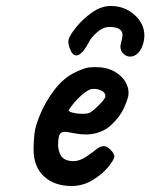

<svg xmlns="http://www.w3.org/2000/svg" viewBox="-20 -621 502 641"><path d="M92 -123Q92 -146 95 -174Q97 -198 114.5 -240Q132 -282 162.5 -322Q193 -362 234 -381Q253 -390 266 -393.5Q279 -397 296 -397Q337 -397 362.5 -382Q388 -367 398.5 -348Q409 -329 409 -315V-310V-307Q409 -295 395 -263Q381 -231 350.5 -203Q320 -175 272 -172Q248 -172 225.5 -176.5Q203 -181 197 -181Q182 -181 178 -170Q174 -159 174 -133Q177 -105 189.5 -94Q202 -83 226 -83Q238 -83 254 -90Q270 -98 292 -115Q304 -125 311 -129Q318 -133 328 -133Q337 -133 349 -121Q361 -109 362 -98Q360 -86 340 -62Q320 -38 288 -19Q256 0 219 0Q162 0 127 -32Q92 -64 92 -123ZM280 -245Q290 -250 310.5 -270.5Q331 -291 332 -299Q332 -309 323.5 -315.5Q315 -322 300 -324H289Q276 -324 251.5 -302.5Q227 -281 209 -253Q210 -248 224 -244.5Q238 -241 254 -241Q273 -241 280 -245ZM389 -504Q389 -532 342 -531Q324 -530 304.5 -513.5Q285 -497 276 -479Q253 -436 235 -436Q222 -436 214 -456.5Q206 -477 209 -489Q213 -504 235 -531Q257 -558 287.5 -579.5Q318 -601 350 -601Q396 -601 429 -571.5Q462 -542 462 -502Q462 -495 460 -483Q454 -457 441.5 -444.5Q429 -432 415 -432Q402 -432 392 -441.5Q382 -451 382 -466Q382 -469 384 -477Q389 -497 389 -504Z"/></svg>

Font: Caveat
Style: Bold
Weight: 700
Designer: Pablo Impallari
Foundry: Pablo Impallari
Version: Version 1.500; ttfautohint (v1.6)